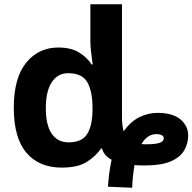

<svg xmlns="http://www.w3.org/2000/svg" viewBox="-20 -780 907 905"><path d="M603 105 489 100Q491 64 495.5 32.5Q500 1 506 -27Q486 -38 475 -52Q464 -66 461 -80H456Q434 -46 391 -18Q348 10 271 10Q164 10 104.5 -60Q45 -130 45 -272Q45 -412 103 -484Q161 -556 255 -556Q314 -556 352 -533Q390 -510 412 -476H417Q417 -476 414.5 -494.5Q412 -513 409 -538.5Q406 -564 406 -585V-760H555V-225Q555 -188 563 -161Q595 -207 637.5 -228Q680 -249 727 -248Q796 -247 831.5 -216.5Q867 -186 867 -141Q867 -104 848.5 -71.5Q830 -39 785 -19.5Q740 0 659 0Q647 0 635.5 -0.5Q624 -1 614 -2Q610 21 607 48Q604 75 603 105ZM303 -109Q364 -109 389 -145.5Q414 -182 416 -255V-271Q416 -350 391.5 -392.5Q367 -435 301 -435Q252 -435 224 -392.5Q196 -350 196 -270Q196 -190 224 -149.5Q252 -109 303 -109ZM671 -100Q714 -100 733 -107Q752 -114 752 -128Q752 -138 742 -143Q732 -148 718 -148Q674 -148 647 -101Q653 -100 659 -100Q665 -100 671 -100Z"/></svg>

Font: Noto Sans
Style: Bold
Weight: 700
Designer: Monotype Design Team
Foundry: Monotype Imaging Inc.
Version: Version 2.000;GOOG;noto-source:20170915:90ef993387c0; ttfaut